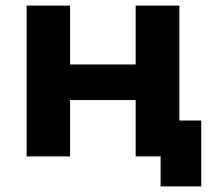

<svg xmlns="http://www.w3.org/2000/svg" viewBox="-20 -558 761 685"><path d="M75 0V-538H230V-328H464V-538H620V0H464V-201H230V0ZM553 107V0H464V-128H698V107Z"/></svg>

Font: Montserrat Z
Style: Bold
Weight: 700
Designer: Julieta Ulanovsky
Foundry: Julieta Ulanovsky
Version: Version 8.000